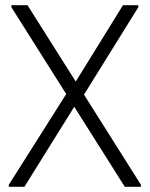

<svg xmlns="http://www.w3.org/2000/svg" viewBox="-20 -720 577 740"><path d="M461 0 24 -692V-700H86L523 -8V0ZM14 0V-8L245 -373L274 -321L74 0ZM283 -322 253 -375 454 -700H513V-692Z"/></svg>

Font: Fustat Light
Style: Regular
Weight: 300
Designer: Mohamed Gaber, Khaled Hosny, Laura Garcia Mut
Foundry: Kief Type Foundry, Alif Type Foundry, Hard Type Foundry
Version: Version 1.007